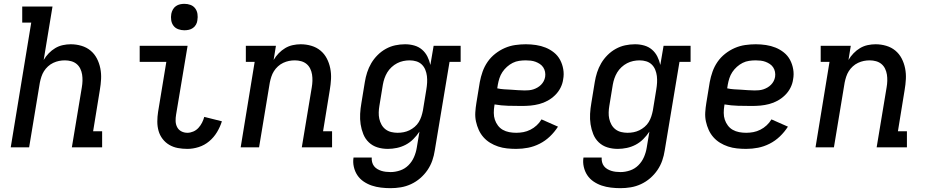

<svg xmlns="http://www.w3.org/2000/svg" viewBox="-20 -769 4840 1002"><path d="M36 0 143 -651H96V-735H254L208 -456Q219 -475 234.5 -491Q250 -507 268.5 -518Q287 -529 308 -533.5Q329 -538 349 -538Q378 -538 405 -530Q432 -522 452.5 -505Q473 -488 485.5 -464Q498 -440 503.5 -412.5Q509 -385 507.5 -356.5Q506 -328 501 -299L466 -84H513V0H355L407 -313Q410 -330 410.5 -347Q411 -364 408.5 -380Q406 -396 399 -410.5Q392 -425 380 -435Q368 -445 352 -449.5Q336 -454 319 -454Q303 -454 288 -451Q273 -448 258 -441Q243 -434 230.5 -422.5Q218 -411 209.5 -397.5Q201 -384 196 -368.5Q191 -353 188 -338L132 0Z M958 8Q932 8 908 3.5Q884 -1 863.5 -13Q843 -25 828.5 -44Q814 -63 807.5 -86Q801 -109 801 -134.5Q801 -160 805 -185L848 -446H709V-530H959L899 -171Q896 -154 896.5 -137Q897 -120 904.5 -105.5Q912 -91 926.5 -83.5Q941 -76 958 -76Q973 -76 988.5 -82.5Q1004 -89 1015.5 -101.5Q1027 -114 1034.5 -129Q1042 -144 1046 -159L1138 -136Q1129 -107 1112.5 -79.5Q1096 -52 1071.5 -31.5Q1047 -11 1017 -1.5Q987 8 958 8ZM942 -611Q926 -611 910.5 -616.5Q895 -622 885.5 -634.5Q876 -647 873.5 -663.5Q871 -680 874 -697Q876 -708 882 -719Q888 -730 898 -737Q908 -744 919.5 -746.5Q931 -749 942 -749Q959 -749 974 -743.5Q989 -738 998.5 -725.5Q1008 -713 1010.5 -696.5Q1013 -680 1010 -663Q1009 -652 1003 -641Q997 -630 987 -623Q977 -616 965.5 -613.5Q954 -611 942 -611Z M1236 0 1309 -446H1263V-530H1420L1408 -456Q1419 -475 1434.5 -491Q1450 -507 1468.5 -518Q1487 -529 1508 -533.5Q1529 -538 1549 -538Q1578 -538 1605 -530Q1632 -522 1652.5 -505Q1673 -488 1685.5 -464Q1698 -440 1703.5 -412.5Q1709 -385 1707.5 -356.5Q1706 -328 1701 -299L1666 -84H1713V0H1555L1607 -313Q1610 -330 1610.5 -347Q1611 -364 1608.5 -380Q1606 -396 1599 -410.5Q1592 -425 1580 -435Q1568 -445 1552 -449.5Q1536 -454 1519 -454Q1503 -454 1488 -451Q1473 -448 1458 -441Q1443 -434 1430.5 -422.5Q1418 -411 1409.5 -397.5Q1401 -384 1396 -368.5Q1391 -353 1388 -338L1332 0Z M2018 213Q1993 213 1968 210Q1943 207 1920.5 199.5Q1898 192 1878 178.5Q1858 165 1845 145.5Q1832 126 1826.5 101.5Q1821 77 1825 53H1920Q1919 65 1922 77Q1925 89 1932 98Q1939 107 1949 113Q1959 119 1970 122.5Q1981 126 1993.5 127.5Q2006 129 2018 129Q2043 129 2068 120.5Q2093 112 2111.5 93.5Q2130 75 2140.5 51Q2151 27 2155 2L2169 -82Q2155 -61 2137 -43Q2119 -25 2097 -13.5Q2075 -2 2051 3Q2027 8 2004 8Q1975 8 1949.5 0Q1924 -8 1905 -26Q1886 -44 1876 -69Q1866 -94 1862 -120.5Q1858 -147 1859.5 -175Q1861 -203 1866 -231L1884 -341Q1888 -366 1896 -391Q1904 -416 1917.5 -439Q1931 -462 1950.5 -481.5Q1970 -501 1993.5 -514Q2017 -527 2042.5 -532.5Q2068 -538 2094 -538Q2119 -538 2142 -531.5Q2165 -525 2182.5 -510Q2200 -495 2210.5 -474Q2221 -453 2226 -430L2243 -530H2384V-446H2326L2249 16Q2245 43 2236 69Q2227 95 2211 118.5Q2195 142 2173 161Q2151 180 2125 192Q2099 204 2072 208.5Q2045 213 2018 213ZM2055 -76Q2071 -76 2086.5 -79Q2102 -82 2116.5 -89Q2131 -96 2144 -107Q2157 -118 2165.5 -132Q2174 -146 2179 -161.5Q2184 -177 2187 -192L2205 -302Q2208 -320 2209 -337.5Q2210 -355 2208 -372Q2206 -389 2199.5 -405Q2193 -421 2181 -432.5Q2169 -444 2152.5 -449Q2136 -454 2118 -454Q2101 -454 2084.5 -450.5Q2068 -447 2052.5 -439Q2037 -431 2023.5 -418.5Q2010 -406 2001 -391Q1992 -376 1986.5 -360Q1981 -344 1978 -327L1960 -217Q1957 -200 1956.5 -182.5Q1956 -165 1959.5 -149Q1963 -133 1971 -118.5Q1979 -104 1992 -94Q2005 -84 2021.5 -80Q2038 -76 2055 -76Z M2674 8Q2650 8 2626 5.5Q2602 3 2579.5 -4.5Q2557 -12 2537.5 -24Q2518 -36 2503 -53Q2488 -70 2478.5 -91Q2469 -112 2464 -135Q2459 -158 2460.5 -182.5Q2462 -207 2466 -231L2484 -341Q2489 -368 2498.5 -395Q2508 -422 2524.5 -446Q2541 -470 2564.5 -488.5Q2588 -507 2614.5 -518.5Q2641 -530 2669 -534Q2697 -538 2724 -538Q2751 -538 2777.5 -534Q2804 -530 2827.5 -520.5Q2851 -511 2871 -495Q2891 -479 2903 -456.5Q2915 -434 2919.5 -407.5Q2924 -381 2919 -355Q2916 -332 2905 -310.5Q2894 -289 2876.5 -272Q2859 -255 2838 -243.5Q2817 -232 2794 -226Q2771 -220 2748.5 -218Q2726 -216 2703 -216Q2668 -216 2632 -217Q2596 -218 2561 -224L2560 -217Q2557 -199 2557 -180Q2557 -161 2562.5 -144.5Q2568 -128 2578.5 -114Q2589 -100 2604 -91.5Q2619 -83 2637 -79.5Q2655 -76 2674 -76Q2693 -76 2711.5 -79.5Q2730 -83 2748 -92Q2766 -101 2781 -115Q2796 -129 2806 -146L2892 -108Q2874 -80 2850 -57Q2826 -34 2796.5 -19Q2767 -4 2736 2Q2705 8 2674 8ZM2718 -297Q2729 -297 2740.5 -298Q2752 -299 2763 -302.5Q2774 -306 2784.5 -312Q2795 -318 2803.5 -326.5Q2812 -335 2817.5 -345.5Q2823 -356 2825 -368Q2827 -381 2824.5 -394Q2822 -407 2815 -417.5Q2808 -428 2797.5 -435Q2787 -442 2775 -446.5Q2763 -451 2750 -452.5Q2737 -454 2724 -454Q2707 -454 2689.5 -451.5Q2672 -449 2656 -441Q2640 -433 2626 -420.5Q2612 -408 2602 -393Q2592 -378 2586.5 -361Q2581 -344 2578 -327L2575 -308Q2593 -304 2610.5 -303Q2628 -302 2646 -301Q2664 -300 2682 -298.5Q2700 -297 2718 -297Z M3218 213Q3193 213 3168 210Q3143 207 3120.5 199.5Q3098 192 3078 178.5Q3058 165 3045 145.5Q3032 126 3026.5 101.5Q3021 77 3025 53H3120Q3119 65 3122 77Q3125 89 3132 98Q3139 107 3149 113Q3159 119 3170 122.5Q3181 126 3193.5 127.5Q3206 129 3218 129Q3243 129 3268 120.5Q3293 112 3311.5 93.5Q3330 75 3340.5 51Q3351 27 3355 2L3369 -82Q3355 -61 3337 -43Q3319 -25 3297 -13.5Q3275 -2 3251 3Q3227 8 3204 8Q3175 8 3149.5 0Q3124 -8 3105 -26Q3086 -44 3076 -69Q3066 -94 3062 -120.5Q3058 -147 3059.5 -175Q3061 -203 3066 -231L3084 -341Q3088 -366 3096 -391Q3104 -416 3117.5 -439Q3131 -462 3150.5 -481.5Q3170 -501 3193.5 -514Q3217 -527 3242.5 -532.5Q3268 -538 3294 -538Q3319 -538 3342 -531.5Q3365 -525 3382.5 -510Q3400 -495 3410.5 -474Q3421 -453 3426 -430L3443 -530H3584V-446H3526L3449 16Q3445 43 3436 69Q3427 95 3411 118.5Q3395 142 3373 161Q3351 180 3325 192Q3299 204 3272 208.5Q3245 213 3218 213ZM3255 -76Q3271 -76 3286.5 -79Q3302 -82 3316.5 -89Q3331 -96 3344 -107Q3357 -118 3365.5 -132Q3374 -146 3379 -161.5Q3384 -177 3387 -192L3405 -302Q3408 -320 3409 -337.5Q3410 -355 3408 -372Q3406 -389 3399.5 -405Q3393 -421 3381 -432.5Q3369 -444 3352.5 -449Q3336 -454 3318 -454Q3301 -454 3284.5 -450.5Q3268 -447 3252.5 -439Q3237 -431 3223.5 -418.5Q3210 -406 3201 -391Q3192 -376 3186.5 -360Q3181 -344 3178 -327L3160 -217Q3157 -200 3156.5 -182.5Q3156 -165 3159.5 -149Q3163 -133 3171 -118.5Q3179 -104 3192 -94Q3205 -84 3221.5 -80Q3238 -76 3255 -76Z M3874 8Q3850 8 3826 5.5Q3802 3 3779.5 -4.5Q3757 -12 3737.5 -24Q3718 -36 3703 -53Q3688 -70 3678.5 -91Q3669 -112 3664 -135Q3659 -158 3660.5 -182.5Q3662 -207 3666 -231L3684 -341Q3689 -368 3698.5 -395Q3708 -422 3724.5 -446Q3741 -470 3764.5 -488.5Q3788 -507 3814.5 -518.5Q3841 -530 3869 -534Q3897 -538 3924 -538Q3951 -538 3977.5 -534Q4004 -530 4027.5 -520.5Q4051 -511 4071 -495Q4091 -479 4103 -456.5Q4115 -434 4119.5 -407.5Q4124 -381 4119 -355Q4116 -332 4105 -310.5Q4094 -289 4076.5 -272Q4059 -255 4038 -243.5Q4017 -232 3994 -226Q3971 -220 3948.5 -218Q3926 -216 3903 -216Q3868 -216 3832 -217Q3796 -218 3761 -224L3760 -217Q3757 -199 3757 -180Q3757 -161 3762.5 -144.5Q3768 -128 3778.5 -114Q3789 -100 3804 -91.5Q3819 -83 3837 -79.5Q3855 -76 3874 -76Q3893 -76 3911.5 -79.5Q3930 -83 3948 -92Q3966 -101 3981 -115Q3996 -129 4006 -146L4092 -108Q4074 -80 4050 -57Q4026 -34 3996.5 -19Q3967 -4 3936 2Q3905 8 3874 8ZM3918 -297Q3929 -297 3940.5 -298Q3952 -299 3963 -302.5Q3974 -306 3984.5 -312Q3995 -318 4003.5 -326.5Q4012 -335 4017.5 -345.5Q4023 -356 4025 -368Q4027 -381 4024.5 -394Q4022 -407 4015 -417.5Q4008 -428 3997.5 -435Q3987 -442 3975 -446.5Q3963 -451 3950 -452.5Q3937 -454 3924 -454Q3907 -454 3889.5 -451.5Q3872 -449 3856 -441Q3840 -433 3826 -420.5Q3812 -408 3802 -393Q3792 -378 3786.5 -361Q3781 -344 3778 -327L3775 -308Q3793 -304 3810.5 -303Q3828 -302 3846 -301Q3864 -300 3882 -298.5Q3900 -297 3918 -297Z M4236 0 4309 -446H4263V-530H4420L4408 -456Q4419 -475 4434.5 -491Q4450 -507 4468.5 -518Q4487 -529 4508 -533.5Q4529 -538 4549 -538Q4578 -538 4605 -530Q4632 -522 4652.5 -505Q4673 -488 4685.5 -464Q4698 -440 4703.5 -412.5Q4709 -385 4707.5 -356.5Q4706 -328 4701 -299L4666 -84H4713V0H4555L4607 -313Q4610 -330 4610.5 -347Q4611 -364 4608.5 -380Q4606 -396 4599 -410.5Q4592 -425 4580 -435Q4568 -445 4552 -449.5Q4536 -454 4519 -454Q4503 -454 4488 -451Q4473 -448 4458 -441Q4443 -434 4430.5 -422.5Q4418 -411 4409.5 -397.5Q4401 -384 4396 -368.5Q4391 -353 4388 -338L4332 0Z"/></svg>

Font: Iosevka Slab Medium Extended
Style: Italic
Weight: 500
Width: 7
Italic angle: -9°
Monospace: yes
Designer: Belleve Invis
Foundry: Belleve Invis
Version: Version 11.1.0; ttfautohint (v1.8.3)